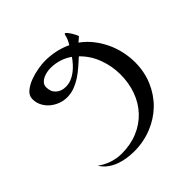

<svg xmlns="http://www.w3.org/2000/svg" viewBox="-131 -546 658 658"><g transform="rotate(-45 198.0 -216.5)"><path d="M310.1 -210.4Q310.1 -250 295.9 -288.3Q281.7 -326.7 252.9 -354.5Q239.3 -342.3 224.9 -329.6Q210.4 -316.9 194.8 -306.6Q179.2 -296.4 161.9 -289.8Q144.5 -283.2 125 -283.2Q108.4 -283.2 92.5 -289.3Q76.7 -295.4 64.2 -305.9Q51.8 -316.4 44.2 -331.1Q36.6 -345.7 36.6 -363.3Q36.6 -380.4 51 -392.3Q65.4 -404.3 85.2 -411.6Q105 -418.9 125.7 -422.4Q146.5 -425.8 159.7 -425.8Q184.6 -425.8 209.2 -420.7Q233.9 -415.5 256.8 -404.8Q262.2 -413.1 266.1 -422.4Q270 -431.6 272 -441.4L274.4 -444.3Q277.8 -443.8 282.2 -438.5Q286.6 -433.1 290.8 -426.5Q294.9 -419.9 298.1 -413.3Q301.3 -406.7 302.2 -403.3L285.2 -388.7Q307.1 -373 323.7 -352.1Q340.3 -331.1 351.8 -307.1Q363.3 -283.2 369.1 -256.8Q375 -230.5 375 -204.1Q375 -157.7 358.2 -118.4Q341.3 -79.1 312 -50.5Q282.7 -22 242.7 -5.9Q202.6 10.3 156.7 10.3Q139.6 10.3 121.8 7.6Q104 4.9 87.6 -1.2Q71.3 -7.3 57.1 -17.8Q43 -28.3 33.7 -43.9Q52.2 -29.8 75 -22.2Q97.7 -14.6 121.1 -14.6Q164.6 -14.6 199.5 -29.3Q234.4 -43.9 259 -70.1Q283.7 -96.2 296.9 -132.1Q310.1 -168 310.1 -210.4ZM155.8 -395Q147.5 -395 137.7 -393.1Q127.9 -391.1 119.1 -387Q110.4 -382.8 104.5 -375.7Q98.6 -368.7 98.6 -358.4Q98.6 -336.9 112.3 -324.5Q126 -312 147 -312Q161.6 -312 174.1 -316.9Q186.5 -321.8 197.5 -330.1Q208.5 -338.4 217.8 -348.6Q227.1 -358.9 234.9 -370.1Q217.8 -382.3 197.5 -388.7Q177.2 -395 155.8 -395Z"/></g></svg>

Font: CAT Linz
Style: Regular
Weight: 400
Designer: Peter Wiegel
Foundry: Peter Wiegel
Version: Version 1.08